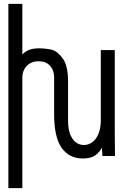

<svg xmlns="http://www.w3.org/2000/svg" viewBox="-20 -810 640 997"><path d="M180.5 -492Q153 -492 134 -480Q115 -468 105.5 -449Q96 -430 96 -408.5V167H23.5V-790H96V-526.5Q108 -541.5 129.5 -550.2Q151 -559 180 -559Q217.5 -559 247.2 -552.2Q277 -545.5 305.2 -507.5Q333.5 -469.5 333.5 -386.5V-180.5Q333.5 -141 344.2 -113.2Q355 -85.5 373.5 -71.2Q392 -57 415.5 -57Q439.5 -57 459.5 -71.8Q479.5 -86.5 491.5 -115.5Q503.5 -144.5 503.5 -186.5V-550H576V-119Q576 -81 577 -18V0H512L509 -43Q496 -18 473.5 -2.5Q451 13 410 13Q339 13 300 -42.5Q261 -98 261 -217.5V-408.5Q261 -445 239.8 -468.5Q218.5 -492 180.5 -492Z"/></svg>

Font: JuliaMono Light
Style: Regular
Weight: 300
Monospace: yes
Designer: cormullion
Foundry: corm
Version: Version 0.054; ttfautohint (v1.8.4)